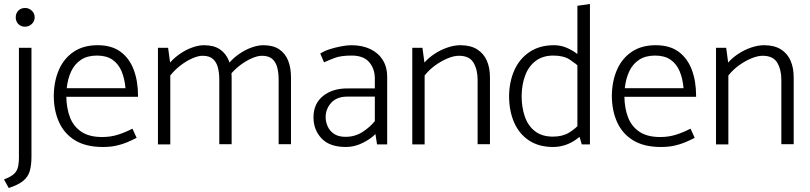

<svg xmlns="http://www.w3.org/2000/svg" viewBox="-20 -725 4066 964"><path d="M106 -591Q92 -591 81.5 -597Q71 -603 65 -614Q59 -625 59 -638Q59 -658 72 -671.5Q85 -685 106 -685Q125 -685 139.5 -671.5Q154 -658 154 -638Q154 -618 139.5 -604.5Q125 -591 106 -591ZM138 -485V62Q138 104 129.5 133.5Q121 163 96.5 183Q72 203 24 219L0 176Q34 163 50 148.5Q66 134 71 110.5Q76 87 75 47V-485Z M673 -239V-244Q673 -317 651.5 -374.5Q630 -432 585.5 -465Q541 -498 470 -498Q399 -498 350 -465Q301 -432 276 -375Q251 -318 250 -245Q250 -170 276.5 -111.5Q303 -53 357.5 -20Q412 13 496 13Q534 13 563.5 6.5Q593 0 618 -10.5Q643 -21 666 -33L645 -79Q608 -60 571.5 -48.5Q535 -37 493 -37Q428 -37 388.5 -63.5Q349 -90 331.5 -135.5Q314 -181 313 -239ZM315 -282Q320 -330 337.5 -367Q355 -404 387 -425Q419 -446 467 -446Q515 -446 545 -425Q575 -404 590.5 -367Q606 -330 610 -282Z M835 0V-346Q858 -375 887 -397Q916 -419 945.5 -432Q975 -445 997 -445Q1031 -445 1049 -429Q1067 -413 1074 -386Q1081 -359 1081 -325V-1H1143V-337Q1143 -384 1129 -420Q1115 -456 1084.5 -477Q1054 -498 1004 -498Q977 -498 945 -486.5Q913 -475 884 -455Q855 -435 834 -411L824 -485H773V0ZM1133 -346Q1156 -375 1185 -397Q1214 -419 1243.5 -432Q1273 -445 1295 -445Q1329 -445 1347 -429Q1365 -413 1372 -386Q1379 -359 1379 -325V-1H1441V-337Q1441 -384 1427 -420Q1413 -456 1382.5 -477Q1352 -498 1302 -498Q1275 -498 1243 -486.5Q1211 -475 1182 -455Q1153 -435 1132 -411Z M1615 -136Q1615 -178 1643 -209Q1671 -240 1725 -240H1862V-117Q1837 -86 1799.5 -62Q1762 -38 1715 -38Q1679 -38 1657 -53Q1635 -68 1625 -91Q1615 -114 1615 -136ZM1607 -412Q1633 -424 1663 -435Q1693 -446 1746 -446Q1805 -446 1833.5 -413Q1862 -380 1862 -330V-281H1727Q1651 -282 1602.5 -243.5Q1554 -205 1554 -136Q1554 -73 1594.5 -30Q1635 13 1717 13Q1760 13 1801 -7.5Q1842 -28 1865 -52L1873 0H1924V-340Q1924 -388 1902 -423.5Q1880 -459 1839.5 -478.5Q1799 -498 1743 -498Q1723 -498 1693.5 -492.5Q1664 -487 1635.5 -478Q1607 -469 1588 -456Z M2112 0V-346Q2135 -375 2165.5 -397Q2196 -419 2227.5 -432Q2259 -445 2284 -445Q2337 -445 2357.5 -410Q2378 -375 2378 -325V-1H2440V-337Q2440 -384 2424.5 -420Q2409 -456 2376 -477Q2343 -498 2291 -498Q2261 -498 2227 -486.5Q2193 -475 2162.5 -455Q2132 -435 2111 -411L2101 -485H2050V0Z M2879 -73 2901 0H2942V-705L2879 -696ZM2896 -109Q2870 -79 2837 -59Q2804 -39 2756 -39Q2702 -39 2667 -65.5Q2632 -92 2615.5 -138.5Q2599 -185 2599 -244Q2600 -301 2617 -346.5Q2634 -392 2669.5 -419Q2705 -446 2758 -446Q2810 -446 2841 -425.5Q2872 -405 2897 -382L2917 -422Q2898 -440 2874 -457.5Q2850 -475 2822 -486.5Q2794 -498 2761 -498Q2690 -498 2639.5 -464.5Q2589 -431 2563 -373.5Q2537 -316 2536 -243Q2536 -168 2561.5 -110Q2587 -52 2636.5 -19.5Q2686 13 2757 13Q2788 13 2817 3.5Q2846 -6 2871 -23.5Q2896 -41 2916 -64Z M3475 -239V-244Q3475 -317 3453.5 -374.5Q3432 -432 3387.5 -465Q3343 -498 3272 -498Q3201 -498 3152 -465Q3103 -432 3078 -375Q3053 -318 3052 -245Q3052 -170 3078.5 -111.5Q3105 -53 3159.5 -20Q3214 13 3298 13Q3336 13 3365.5 6.5Q3395 0 3420 -10.5Q3445 -21 3468 -33L3447 -79Q3410 -60 3373.5 -48.5Q3337 -37 3295 -37Q3230 -37 3190.5 -63.5Q3151 -90 3133.5 -135.5Q3116 -181 3115 -239ZM3117 -282Q3122 -330 3139.5 -367Q3157 -404 3189 -425Q3221 -446 3269 -446Q3317 -446 3347 -425Q3377 -404 3392.5 -367Q3408 -330 3412 -282Z M3637 0V-346Q3660 -375 3690.5 -397Q3721 -419 3752.5 -432Q3784 -445 3809 -445Q3862 -445 3882.5 -410Q3903 -375 3903 -325V-1H3965V-337Q3965 -384 3949.5 -420Q3934 -456 3901 -477Q3868 -498 3816 -498Q3786 -498 3752 -486.5Q3718 -475 3687.5 -455Q3657 -435 3636 -411L3626 -485H3575V0Z"/></svg>

Font: Catamaran Light
Style: Regular
Weight: 300
Designer: Pria Ravichandran
Version: Version 2.000